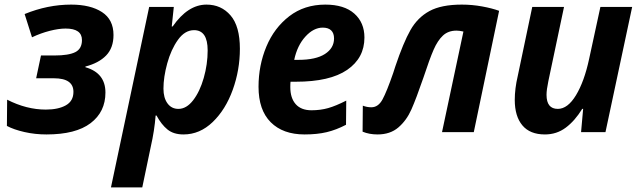

<svg xmlns="http://www.w3.org/2000/svg" viewBox="-20 -574 2777 834"><path d="M10 -27 11 -141Q95 -98 179 -98Q233 -98 266 -116.5Q299 -135 299 -175Q299 -234 214 -234H137L158 -333H217Q278 -333 307 -347.5Q336 -362 336 -400Q336 -450 265 -450Q235 -450 196 -440Q157 -430 119 -412L87 -513Q187 -554 289 -554Q373 -554 423 -521.5Q473 -489 473 -422Q473 -366 441 -333Q409 -300 351 -285V-282Q438 -257 438 -172Q438 -88 373.5 -39Q309 10 182 10Q132 10 86 -0.5Q40 -11 10 -27Z M628 -544H735L726 -459H730Q796 -554 877 -554Q941 -554 981.5 -507Q1022 -460 1022 -362Q1022 -270 991 -184Q960 -98 904 -44Q848 10 777 10Q734 10 707.5 -11.5Q681 -33 660 -72H656Q651 -7 635 63L598 240H462ZM882 -355Q882 -443 823 -443Q783 -443 753 -401Q723 -359 706.5 -299Q690 -239 690 -189Q690 -149 707.5 -125Q725 -101 755 -101Q790 -101 819 -138.5Q848 -176 865 -235.5Q882 -295 882 -355Z M1103 -197Q1103 -290 1137 -371.5Q1171 -453 1236.5 -503.5Q1302 -554 1393 -554Q1475 -554 1519 -515Q1563 -476 1563 -411Q1563 -322 1488 -270.5Q1413 -219 1265 -219H1242Q1241 -211 1241 -196Q1241 -148 1264.5 -121.5Q1288 -95 1333 -95Q1372 -95 1405.5 -104.5Q1439 -114 1484 -137L1483 -32Q1441 -10 1399.5 0Q1358 10 1303 10Q1209 10 1156 -43Q1103 -96 1103 -197ZM1276 -314Q1352 -314 1391.5 -339.5Q1431 -365 1431 -407Q1431 -430 1418.5 -442Q1406 -454 1382 -454Q1342 -454 1306.5 -415Q1271 -376 1258 -314Z M1555 -2 1556 -115Q1574 -108 1593 -108Q1623 -108 1641.5 -142Q1660 -176 1688 -257L1697 -285Q1732 -389 1763 -443.5Q1794 -498 1845.5 -526Q1897 -554 1986 -554Q2031 -554 2074.5 -546Q2118 -538 2148 -527L2038 0H1900L1993 -437Q1975 -441 1963 -441Q1927 -441 1904 -419.5Q1881 -398 1863.5 -358Q1846 -318 1819 -236Q1788 -146 1767 -98.5Q1746 -51 1710.5 -20.5Q1675 10 1620 10Q1584 10 1555 -2Z M2216 -140Q2216 -189 2229 -244L2292 -544H2430L2362 -222Q2354 -184 2354 -162Q2354 -101 2403 -101Q2446 -101 2482 -160.5Q2518 -220 2539 -318L2588 -544H2726L2610 0H2504L2513 -101H2509Q2477 -49 2437.5 -19.5Q2398 10 2347 10Q2282 10 2249 -29.5Q2216 -69 2216 -140Z"/></svg>

Font: Noto Sans Display
Style: Bold Italic
Weight: 700
Italic angle: -12°
Designer: Monotype Design team
Foundry: Monotype Imaging Inc.
Version: Version 1.000